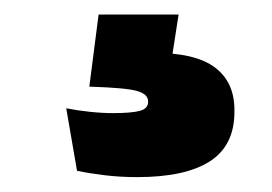

<svg xmlns="http://www.w3.org/2000/svg" viewBox="-20 -38 366 258"><path d="M112.5 -18.5H220L206.5 68.5L140 34.5Q152 33.5 163.5 33.2Q175 33 186.5 33Q243 33 269 52.8Q295 72.5 295 109.5V112.5Q295 157.5 262 178.8Q229 200 164.5 200Q141.5 200 120.8 197.5Q100 195 83.5 191.5L69 107.5Q84 110.5 100.5 112.2Q117 114 131.5 114Q156.5 114 167.8 111Q179 108 179 99V98Q179 88.5 164 84.2Q149 80 102 78.5Q101.5 78.5 101 78.5Q100.5 78.5 100 78.5Z"/></svg>

Font: Anek Kannada ExtraBold
Style: Regular
Weight: 800
Version: Version 1.003